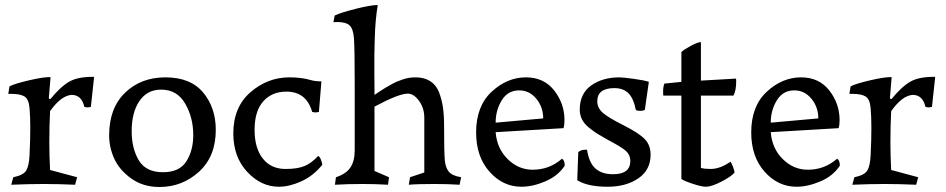

<svg xmlns="http://www.w3.org/2000/svg" viewBox="-20 -735 3781 767"><path d="M180 -56 288 -27 280 3Q212 0 154 0Q96 0 25 3L33 -27Q73 -35 84.5 -53.5Q96 -72 98 -115Q101 -176 101 -226Q101 -267 98 -303Q95 -339 78 -349.5Q61 -360 26 -360H13L18 -390Q39 -401 97.5 -414.5Q156 -428 182 -427L175 -343Q177 -338 182 -340Q222 -389 257 -409Q292 -429 356 -428L343 -308Q335 -306 330 -306Q325 -306 317 -308Q306 -356 266 -356Q224 -353 180 -291Q177 -231 177 -167Q177 -116 180 -56Z M416 -194Q416 -303 479.5 -364.5Q543 -426 641 -426Q741 -426 791.5 -365.5Q842 -305 842 -216Q842 -110 775 -49Q708 12 617 12Q551 12 503.5 -22.5Q456 -57 436 -102Q416 -147 416 -194ZM624 -377Q568 -377 537 -331.5Q506 -286 506 -211Q506 -142 534.5 -94.5Q563 -47 631 -47Q697 -47 724.5 -90.5Q752 -134 752 -195Q752 -266 719.5 -321.5Q687 -377 624 -377Z M1267 -76Q1231 -32 1183.5 -10.5Q1136 11 1094 11Q1023 11 967.5 -48.5Q912 -108 912 -202Q912 -307 980.5 -366.5Q1049 -426 1136 -426Q1185 -426 1222 -415Q1239 -410 1264 -410L1254 -288Q1248 -286 1240 -286Q1233 -286 1227 -288Q1204 -369 1124 -369Q1066 -369 1031.5 -330Q997 -291 997 -216Q997 -143 1030 -101.5Q1063 -60 1121 -60Q1168 -60 1196 -71.5Q1224 -83 1251 -112Q1257 -110 1262.5 -96Q1268 -82 1267 -76Z M1476 -52 1534 -27 1530 3Q1481 0 1430 0Q1365 0 1318 3L1322 -27Q1362 -40 1379.5 -65.5Q1397 -91 1397 -135V-397Q1397 -536 1394 -582Q1391 -620 1376.5 -633.5Q1362 -647 1328 -647Q1318 -647 1312 -646L1317 -673Q1342 -685 1402 -700Q1462 -715 1489 -715Q1484 -684 1481 -651.5Q1478 -619 1477 -578.5Q1476 -538 1475.5 -515Q1475 -492 1475.5 -442Q1476 -392 1476 -378V-356Q1479 -358 1496.5 -369.5Q1514 -381 1519 -384Q1524 -387 1540 -396Q1556 -405 1564.5 -408.5Q1573 -412 1587 -417Q1601 -422 1614 -424Q1627 -426 1640 -426Q1675 -426 1699 -410.5Q1723 -395 1734 -366Q1745 -337 1749.5 -306Q1754 -275 1754 -233Q1754 -125 1757 -94Q1760 -65 1773 -49Q1786 -33 1822 -27L1816 3Q1770 0 1716 0Q1646 0 1613 3L1618 -27L1675 -46V-265Q1675 -303 1654 -332Q1633 -361 1609 -361Q1573 -361 1476 -309Z M2236 -73Q2209 -32 2158.5 -10.5Q2108 11 2063 11Q1989 11 1935.5 -49Q1882 -109 1882 -206Q1882 -311 1944 -368.5Q2006 -426 2081 -426Q2153 -426 2194 -373.5Q2235 -321 2235 -255Q2235 -235 2231 -223L1960 -207Q1965 -142 2008 -99.5Q2051 -57 2108 -57Q2175 -57 2225 -101Q2236 -95 2236 -73ZM1960 -245 2150 -262Q2150 -307 2122.5 -340.5Q2095 -374 2054 -374Q2009 -374 1984.5 -334.5Q1960 -295 1960 -245Z M2572 -408 2556 -296Q2548 -292 2538 -292Q2526 -292 2520 -296Q2511 -342 2490.5 -362.5Q2470 -383 2434 -383Q2366 -383 2366 -330Q2366 -304 2388 -284.5Q2410 -265 2472 -234Q2533 -203 2556 -179Q2579 -155 2579 -117Q2579 -56 2530 -22.5Q2481 11 2407 11Q2328 11 2286 -15L2290 -127Q2299 -137 2321 -137H2325Q2333 -85 2358.5 -62Q2384 -39 2429 -39Q2498 -39 2498 -92Q2498 -116 2481 -131.5Q2464 -147 2409 -176Q2382 -191 2367.5 -200Q2353 -209 2333.5 -224.5Q2314 -240 2305 -258Q2296 -276 2296 -297Q2296 -361 2341.5 -393.5Q2387 -426 2455 -426Q2468 -426 2512 -420Q2556 -414 2572 -408Z M2780 -567V-413L2920 -421Q2921 -418 2921 -411Q2921 -373 2910 -353H2780V-64Q2796 -60 2818 -60Q2857 -60 2898 -89Q2903 -83 2909 -66.5Q2915 -50 2914 -45Q2900 -29 2861 -9Q2822 11 2800 11Q2783 11 2748 -0.5Q2713 -12 2702 -20V-353H2630Q2629 -356 2629 -370Q2629 -388 2634 -401L2702 -408V-527Q2712 -537 2739 -551.5Q2766 -566 2780 -567Z M3335 -73Q3308 -32 3257.5 -10.5Q3207 11 3162 11Q3088 11 3034.5 -49Q2981 -109 2981 -206Q2981 -311 3043 -368.5Q3105 -426 3180 -426Q3252 -426 3293 -373.5Q3334 -321 3334 -255Q3334 -235 3330 -223L3059 -207Q3064 -142 3107 -99.5Q3150 -57 3207 -57Q3274 -57 3324 -101Q3335 -95 3335 -73ZM3059 -245 3249 -262Q3249 -307 3221.5 -340.5Q3194 -374 3153 -374Q3108 -374 3083.5 -334.5Q3059 -295 3059 -245Z M3540 -56 3648 -27 3640 3Q3572 0 3514 0Q3456 0 3385 3L3393 -27Q3433 -35 3444.5 -53.5Q3456 -72 3458 -115Q3461 -176 3461 -226Q3461 -267 3458 -303Q3455 -339 3438 -349.5Q3421 -360 3386 -360H3373L3378 -390Q3399 -401 3457.5 -414.5Q3516 -428 3542 -427L3535 -343Q3537 -338 3542 -340Q3582 -389 3617 -409Q3652 -429 3716 -428L3703 -308Q3695 -306 3690 -306Q3685 -306 3677 -308Q3666 -356 3626 -356Q3584 -353 3540 -291Q3537 -231 3537 -167Q3537 -116 3540 -56Z"/></svg>

Font: Darwin Serif Regular ALPHA
Style: Regular
Weight: 400
Designer: Emily de Oliveira Santos
Version: Version 0.1